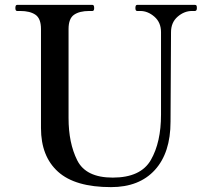

<svg xmlns="http://www.w3.org/2000/svg" viewBox="-20 -753 861 787"><path d="M148 -228V-634Q148 -677 125.5 -692.5Q103 -708 63 -708H50Q43 -708 43 -720Q43 -733 50 -733H359Q366 -733 366 -720Q366 -708 359 -708H346Q306 -708 283.5 -692.5Q261 -677 261 -634V-269Q261 -167 296.5 -96Q332 -25 442 -25Q557 -25 598.5 -97.5Q640 -170 640 -283V-621Q640 -661 613 -684.5Q586 -708 555 -708H542Q535 -708 535 -720Q535 -733 542 -733H779Q784 -733 785.5 -730Q787 -727 787 -720Q787 -708 779 -708H767Q735 -708 708 -684.5Q681 -661 681 -621L679 -254Q679 -127 615 -56.5Q551 14 435 14Q288 14 218 -49Q148 -112 148 -228Z"/></svg>

Font: Shippori Mincho SemiBold
Style: Regular
Weight: 600
Designer: FONTDASU
Foundry: FONTDASU / Google Inc. / but / Adobe
Version: Version 3.110; ttfautohint (v1.8.3)